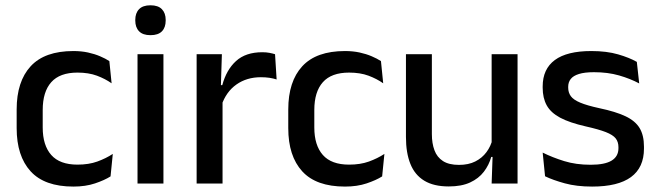

<svg xmlns="http://www.w3.org/2000/svg" viewBox="-20 -694 2485 726"><path d="M257.5 11.5Q148.5 11.5 95.8 -46.2Q43 -104 43 -209.5V-280Q43 -386 96 -443.5Q149 -501 257.5 -501Q287.5 -501 312.8 -495.5Q338 -490 358.5 -481.2Q379 -472.5 393.5 -463L402 -379Q378 -396 346.5 -407.8Q315 -419.5 273 -419.5Q206 -419.5 173.8 -383.2Q141.5 -347 141.5 -278V-212Q141.5 -144.5 173.8 -108Q206 -71.5 273 -71.5Q315.5 -71.5 348 -83.2Q380.5 -95 406.5 -112L398 -27Q375 -12.5 339.2 -0.5Q303.5 11.5 257.5 11.5Z M500 0V-489H598V0ZM549 -561Q520 -561 505.8 -575.8Q491.5 -590.5 491.5 -616.5V-618.5Q491.5 -644.5 505.8 -659.2Q520 -674 549 -674Q578 -674 592.2 -659.2Q606.5 -644.5 606.5 -618.5V-616.5Q606.5 -590 592.2 -575.5Q578 -561 549 -561Z M817.5 -295.5 796.5 -372H820.5Q836 -430 872.5 -463.2Q909 -496.5 972 -496.5Q987 -496.5 998.8 -494.2Q1010.5 -492 1020 -489L1026 -393.5Q1014 -397.5 999 -399.8Q984 -402 966.5 -402Q913 -402 874 -374.5Q835 -347 817.5 -295.5ZM723.5 0V-489H819L814.5 -346.5L821.5 -339.5V0Z M1284.5 11.5Q1175.5 11.5 1122.8 -46.2Q1070 -104 1070 -209.5V-280Q1070 -386 1123 -443.5Q1176 -501 1284.5 -501Q1314.5 -501 1339.8 -495.5Q1365 -490 1385.5 -481.2Q1406 -472.5 1420.5 -463L1429 -379Q1405 -396 1373.5 -407.8Q1342 -419.5 1300 -419.5Q1233 -419.5 1200.8 -383.2Q1168.5 -347 1168.5 -278V-212Q1168.5 -144.5 1200.8 -108Q1233 -71.5 1300 -71.5Q1342.5 -71.5 1375 -83.2Q1407.5 -95 1433.5 -112L1425 -27Q1402 -12.5 1366.2 -0.5Q1330.5 11.5 1284.5 11.5Z M1613 -489V-187Q1613 -152 1622.8 -125.8Q1632.5 -99.5 1655 -85Q1677.5 -70.5 1715.5 -70.5Q1751.5 -70.5 1777.2 -83.5Q1803 -96.5 1819.5 -118.8Q1836 -141 1842.5 -168.5L1858.5 -100.5H1837.5Q1829 -70 1809.5 -44.5Q1790 -19 1757.5 -4Q1725 11 1677 11Q1620 11 1584.2 -10.8Q1548.5 -32.5 1531.8 -74.2Q1515 -116 1515 -176V-489ZM1937 -489V0H1839L1843 -114.5L1839 -120.5V-489Z M2219 11.5Q2160 11.5 2115.5 -0.8Q2071 -13 2041 -27.5L2032 -117Q2069 -98.5 2113.5 -84.8Q2158 -71 2213.5 -71Q2267 -71 2292.8 -86.8Q2318.5 -102.5 2318.5 -133.5V-137.5Q2318.5 -157.5 2308 -170.8Q2297.5 -184 2270.8 -194.5Q2244 -205 2195 -216Q2133.5 -230 2098 -249Q2062.5 -268 2047.2 -295.8Q2032 -323.5 2032 -362.5V-367Q2032 -433 2078 -467Q2124 -501 2216 -501Q2274 -501 2317 -488.5Q2360 -476 2388 -460L2397 -378.5Q2363.5 -396.5 2320.8 -408.8Q2278 -421 2226 -421Q2190.5 -421 2169 -414.2Q2147.5 -407.5 2138 -395.2Q2128.5 -383 2128.5 -366V-362.5Q2128.5 -344 2138.5 -330.2Q2148.5 -316.5 2174.2 -305.8Q2200 -295 2246 -285Q2308 -272 2345 -254.5Q2382 -237 2398.5 -209.8Q2415 -182.5 2415 -139.5V-132Q2415 -60.5 2366 -24.5Q2317 11.5 2219 11.5Z"/></svg>

Font: Anek Bangla Medium Medium
Style: Regular
Weight: 500
Version: Version 1.003